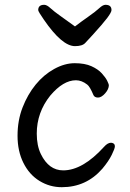

<svg xmlns="http://www.w3.org/2000/svg" viewBox="-20 -755 540 799"><path d="M237 24Q187 24 144.5 -2Q102 -28 77.5 -77Q53 -126 53 -190Q53 -254 74 -308Q95 -362 128.5 -403Q162 -444 205.5 -468Q249 -492 291 -492Q333 -492 360.5 -479.5Q388 -467 403.5 -450Q419 -433 426 -419Q433 -404 433 -401Q433 -384 417.5 -366.5Q402 -349 388 -349Q374 -349 369 -359Q354 -395 343 -403Q320 -421 296 -421Q243 -421 189 -357Q133 -287 133 -199Q133 -149 150 -114Q183 -46 243 -46Q324 -46 413 -144Q428 -161 442 -161Q448 -161 453 -157.5Q458 -154 458 -145.5Q458 -137 445 -110.5Q432 -84 406 -53Q339 24 237 24ZM292 -563Q238 -563 162 -674Q139 -707 139 -713Q139 -735 164 -735Q175 -735 190 -721Q205 -707 235 -686Q265 -665 292 -645Q318 -665 348 -686Q378 -707 393 -721Q408 -735 419 -735Q444 -735 444 -713Q444 -704 426 -680Q408 -656 365 -609Q347 -590 335 -576.5Q323 -563 292 -563Z"/></svg>

Font: Moon Stars Kai HW
Style: Bold
Weight: 700
Designer: GuiWonder
Version: Version 1.101